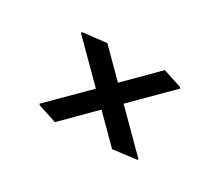

<svg xmlns="http://www.w3.org/2000/svg" viewBox="-77 -709 778 680"><g transform="rotate(-15 312.0 -369.0)"><path d="M560 -330H352V-126H347L271 -185V-330H100L64 -401V-407H271V-612H277L352 -552V-407H524L560 -336Z"/></g></svg>

Font: Halant Medium
Style: Regular
Weight: 500
Designer: Hitesh Malaviya (Devanagari), Satya Rajpurohit (Latin)
Foundry: Indian Type Foundry
Version: Version 1.101;PS 1.0;hotconv 1.0.78;makeotf.lib2.5.61930; tt